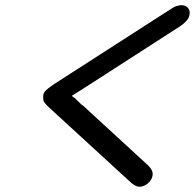

<svg xmlns="http://www.w3.org/2000/svg" viewBox="-20 -631 744 733"><path d="M145 -263V-268Q148 -279 155 -286Q162 -293 185 -309L636 -599Q647 -606 654 -608Q668 -612 676 -611Q691 -610 699 -599Q707 -588 703 -572Q699 -552 668 -531L300 -294Q286 -285 254 -265Q266 -257 278.5 -244Q291 -231 299 -226L546 1Q567 22 562 41Q559 57 544 69.5Q529 82 512 82Q499 82 481 67L167 -221Q157 -230 151.5 -237.5Q146 -245 145.5 -249Q145 -253 145 -257.5Q145 -262 145 -263Z"/></svg>

Font: Coval
Style: ExtraBold Italic
Weight: 800
Foundry: Context Ltd
Version: Version 001.000